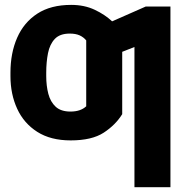

<svg xmlns="http://www.w3.org/2000/svg" viewBox="-20 -573 750 797"><path d="M687.5 -545.9V204.1H538.1V-377.9L487.3 -357.9V-99.1Q459.5 -54.2 410.4 -22.2Q361.3 9.8 273.4 9.8Q190.4 9.8 134.8 -25.6Q79.1 -61 51.3 -121.6Q23.4 -182.1 23.4 -257.3V-271Q23.4 -353 51.3 -416.5Q79.1 -480 135 -516.4Q190.9 -552.7 275.4 -552.7Q330.1 -552.7 373 -532.5Q416 -512.2 445.3 -484.4L585 -545.9ZM272.5 -109.9Q314.5 -109.9 337.9 -131.8V-405.3Q326.7 -418.9 310.3 -426.3Q293.9 -433.6 269.5 -433.6Q228.5 -433.6 207.5 -411.4Q186.5 -389.2 179.2 -352.1Q171.9 -314.9 171.9 -271V-257.3Q171.9 -216.8 180.7 -183.3Q189.5 -149.9 211.2 -129.9Q232.9 -109.9 272.5 -109.9Z"/></svg>

Font: Inter Tight
Style: Bold
Weight: 700
Designer: Rasmus Andersson
Foundry: rsms
Version: Version 3.004; ttfautohint (v1.8.4.7-5d5b)